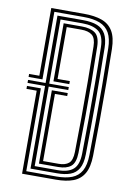

<svg xmlns="http://www.w3.org/2000/svg" viewBox="-89 -857 632 913"><g transform="rotate(10 227.0 -400.0)"><path d="M83.2 0V-400.8H33.8V-415.2H100.8V-15.2H246.8Q290.8 -15.2 320.9 -26.9Q351 -38.5 366.8 -66.4Q382.5 -94.2 383.2 -143Q384.5 -220 385.1 -304.6Q385.8 -389.2 385.4 -478.4Q385 -567.5 383.2 -657.5Q382.5 -704.8 367 -732.5Q351.5 -760.2 320.5 -772.5Q289.5 -784.8 241.5 -784.8H100.8V-458.5H33.8V-473H83.2V-800H241.5Q292.5 -800 327.8 -787.4Q363 -774.8 381.5 -744Q400 -713.2 401 -658Q402.5 -574.8 403 -491.4Q403.5 -408 403 -321.6Q402.5 -235.2 401 -142.5Q400 -87.8 382.1 -56.8Q364.2 -25.8 330.4 -12.9Q296.5 0 246.8 0ZM118.5 -30.8V-429.8H33.8V-444.2H118.5V-769.5H241.5Q283.8 -769.5 310.9 -758.8Q338 -748 351.5 -723.5Q365 -699 365.8 -657.5Q366.8 -593.2 367.4 -530.4Q368 -467.5 368 -404.4Q368 -341.2 367.4 -276.4Q366.8 -211.5 365.8 -143Q365 -99 350.9 -74.6Q336.8 -50.2 310.5 -40.5Q284.2 -30.8 246.8 -30.8ZM136 -46H246.8Q297.8 -46 322.4 -67.8Q347 -89.5 348 -143.2Q349.5 -227.5 350 -312.1Q350.5 -396.8 350.1 -482.8Q349.8 -568.8 348 -657.2Q347 -713.2 319.6 -733.6Q292.2 -754 241.5 -754H136V-444.2H230.5V-429.8H136ZM153.8 -61.2V-415.2H230.5V-400.8H171.2V-76.5H246.8Q278 -76.5 295 -90.8Q312 -105 312.8 -145.2Q314.2 -225.2 314.8 -310.9Q315.2 -396.5 314.8 -483.6Q314.2 -570.8 312.8 -655Q312 -694.8 294 -709.1Q276 -723.5 241.5 -723.5H171.2V-473H230.5V-458.5H153.8V-738.8H241.5Q283 -738.8 306.1 -722.1Q329.2 -705.5 330.2 -656.8Q332 -568.8 332.6 -488.2Q333.2 -407.8 332.6 -324.4Q332 -241 330.2 -143.8Q329.2 -95.8 307.9 -78.5Q286.5 -61.2 246.8 -61.2Z"/></g></svg>

Font: Big Shoulders Inline Text Thin Medium
Style: Regular
Weight: 500
Version: Version 2.002